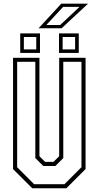

<svg xmlns="http://www.w3.org/2000/svg" viewBox="-20 -1010 529 1030"><path d="M153 0 50 -103V-700H191.5V-172L222 -141.5H267L297.5 -172V-700H439V-103L336 0ZM163 -22H326L417 -113V-678.5H319.5V-162L277 -119.5H212.5L169.5 -162V-678.5H72V-113ZM296.5 -726V-831H402.5V-726ZM88.5 -726V-831H194.5V-726ZM108 -745H174.5V-811.5H108ZM316 -745H383V-811.5H316ZM187 -858.5 309 -990.5H452.5L310.5 -858.5ZM228.5 -876H303L406.5 -973H318.5Z"/></svg>

Font: Tourney Condensed ExtraLight
Style: Regular
Weight: 200
Width: 3
Designer: Tyler Finck
Foundry: Etcetera Type Co
Version: Version 1.010; ttfautohint (v1.8.3)